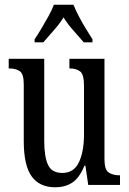

<svg xmlns="http://www.w3.org/2000/svg" viewBox="-20 -786 550 816"><path d="M215 10Q148 10 114.5 -36.5Q81 -83 81 -186V-428Q81 -472 64 -483.5Q47 -495 21 -495H17V-536H168V-188Q168 -120 184 -85.5Q200 -51 245 -51Q294 -51 315.5 -96.5Q337 -142 337 -215V-422Q337 -470 320.5 -482.5Q304 -495 278 -495H275V-536H424V-109Q424 -64 442.5 -52.5Q461 -41 486 -41H490V0H355L343 -82H339Q317 -29 286.5 -9.5Q256 10 215 10ZM127 -619Q140 -638 155.5 -664Q171 -690 186 -717Q201 -744 209 -766H292Q301 -744 315 -717Q329 -690 345 -664Q361 -638 373 -619V-606H336Q315 -631 291.5 -657Q268 -683 250 -712Q232 -683 208.5 -657Q185 -631 164 -606H127Z"/></svg>

Font: Noto Serif Tamil ExtraCondensed
Style: Regular
Weight: 400
Width: 2
Designer: Indian Type Foundry, Tom Grace, and the Monotype Design Team
Foundry: Monotype Imaging Inc.
Version: Version 2.004; ttfautohint (v1.8.4.7-5d5b)